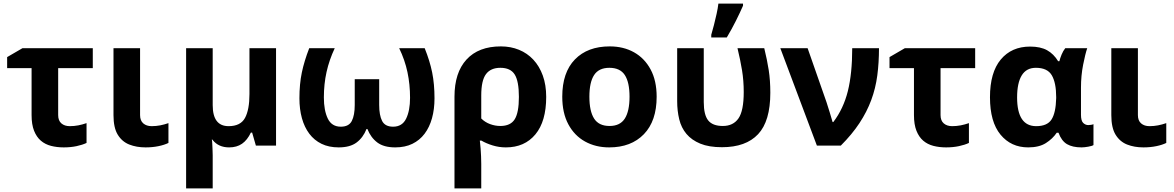

<svg xmlns="http://www.w3.org/2000/svg" viewBox="-20 -816 6577 1076"><path d="M20 -434V-496L106 -546H500V-434H306V-171Q306 -140 324 -124.5Q342 -109 371 -109Q396 -109 419 -113.5Q442 -118 465 -126V-15Q442 -4 409 3Q376 10 337 10Q299 10 266 1.5Q233 -7 209 -27.5Q185 -48 171 -83Q157 -118 157 -171V-434Z M765 -546V-171Q765 -140 783 -124.5Q801 -109 830 -109Q855 -109 878 -113.5Q901 -118 924 -126V-15Q902 -4 868.5 3Q835 10 796 10Q745 10 704.5 -6Q664 -22 640 -61Q616 -100 616 -171V-546Z M1172 -546V-227Q1172 -109 1261 -109Q1328 -109 1353 -155Q1378 -201 1378 -289V-546H1527V0H1414L1393 -73H1386Q1366 -31 1336.5 -10.5Q1307 10 1264 10Q1205 10 1172 -31Q1171 -32 1171 -32.5Q1171 -33 1170 -34H1167Q1169 -27 1169.5 -12.5Q1170 2 1171 19.5Q1172 37 1172 54Q1172 71 1172 84V240H1023V-546Z M1713 -546H1856Q1825 -480 1810 -412.5Q1795 -345 1795 -270Q1795 -197 1817 -151.5Q1839 -106 1890 -106Q1935 -106 1951.5 -138Q1968 -170 1968 -228V-372H2105V-228Q2105 -170 2121.5 -138Q2138 -106 2183 -106Q2234 -106 2256 -151Q2278 -196 2278 -268Q2278 -343 2263.5 -411.5Q2249 -480 2217 -546H2360Q2389 -474 2402 -409.5Q2415 -345 2415 -265Q2415 -204 2401 -153.5Q2387 -103 2359.5 -66.5Q2332 -30 2291 -10Q2250 10 2195 10Q2131 10 2094.5 -17.5Q2058 -45 2039 -93H2034Q2015 -45 1978.5 -17.5Q1942 10 1878 10Q1823 10 1782 -10Q1741 -30 1713.5 -66.5Q1686 -103 1672 -153.5Q1658 -204 1658 -265Q1658 -345 1671.5 -409.5Q1685 -474 1713 -546Z M2527 240V-274Q2527 -409 2594.5 -482.5Q2662 -556 2787 -556Q2842 -556 2888.5 -537Q2935 -518 2969 -481.5Q3003 -445 3022 -392.5Q3041 -340 3041 -273Q3041 -136 2980.5 -63Q2920 10 2815 10Q2777 10 2741 -1Q2705 -12 2678 -28H2669Q2669 -27 2670.5 -14.5Q2672 -2 2673.5 17.5Q2675 37 2676 59.5Q2677 82 2677 103V240ZM2677 -281V-152Q2698 -131 2726.5 -120.5Q2755 -110 2784 -110Q2841 -110 2864.5 -147.5Q2888 -185 2888 -273Q2888 -361 2864.5 -398.5Q2841 -436 2784 -436Q2730 -436 2703.5 -400.5Q2677 -365 2677 -281Z M3660 -274Q3660 -138 3588.5 -64Q3517 10 3394 10Q3318 10 3258.5 -23Q3199 -56 3165 -119.5Q3131 -183 3131 -274Q3131 -410 3202 -483Q3273 -556 3397 -556Q3474 -556 3533 -523Q3592 -490 3626 -427Q3660 -364 3660 -274ZM3283 -274Q3283 -193 3309.5 -151.5Q3336 -110 3396 -110Q3455 -110 3481.5 -151.5Q3508 -193 3508 -274Q3508 -355 3481.5 -395.5Q3455 -436 3395 -436Q3336 -436 3309.5 -395.5Q3283 -355 3283 -274Z M3775 -546H3924V-244Q3924 -172 3949 -141Q3974 -110 4031 -110Q4089 -110 4118.5 -152.5Q4148 -195 4148 -300Q4148 -364 4138.5 -422Q4129 -480 4113 -546H4263Q4279 -481 4288 -423.5Q4297 -366 4297 -296Q4297 -137 4228.5 -64Q4160 9 4026 9Q3953 9 3904.5 -11Q3856 -31 3827 -65.5Q3798 -100 3786.5 -147.5Q3775 -195 3775 -249ZM3966 -606V-621Q3973 -644 3981 -675.5Q3989 -707 3996 -738.5Q4003 -770 4006 -796H4144V-784Q4127 -745 4104 -699Q4081 -653 4053 -606Z M4353 -546H4506L4612 -243Q4620 -220 4630 -186Q4640 -152 4646 -132H4650Q4707 -207 4731.5 -305.5Q4756 -404 4756 -546H4906Q4906 -465 4896.5 -393Q4887 -321 4862.5 -255Q4838 -189 4796.5 -126Q4755 -63 4692 0H4558Z M4965 -434V-496L5051 -546H5445V-434H5251V-171Q5251 -140 5269 -124.5Q5287 -109 5316 -109Q5341 -109 5364 -113.5Q5387 -118 5410 -126V-15Q5387 -4 5354 3Q5321 10 5282 10Q5244 10 5211 1.5Q5178 -7 5154 -27.5Q5130 -48 5116 -83Q5102 -118 5102 -171V-434Z M5742 10Q5646 10 5587 -61.5Q5528 -133 5528 -271Q5528 -410 5588.5 -482.5Q5649 -555 5753 -555Q5811 -555 5848 -534.5Q5885 -514 5910 -473H5917Q5921 -490 5929.5 -510.5Q5938 -531 5950 -546H6073Q6062 -514 6050 -453Q6038 -392 6038 -325V-173Q6038 -139 6050.5 -127Q6063 -115 6079 -115Q6086 -115 6095 -116.5Q6104 -118 6108 -120V-3Q6101 2 6079 6Q6057 10 6041 10Q5991 10 5960 -8Q5929 -26 5912 -72H5902Q5879 -38 5841 -14Q5803 10 5742 10ZM5787 -109Q5849 -109 5873 -146.5Q5897 -184 5899 -266V-272Q5899 -352 5874.5 -394Q5850 -436 5785 -436Q5732 -436 5706 -393.5Q5680 -351 5680 -270Q5680 -109 5787 -109Z M6357 -546V-171Q6357 -140 6375 -124.5Q6393 -109 6422 -109Q6447 -109 6470 -113.5Q6493 -118 6516 -126V-15Q6494 -4 6460.5 3Q6427 10 6388 10Q6337 10 6296.5 -6Q6256 -22 6232 -61Q6208 -100 6208 -171V-546Z"/></svg>

Font: BC Sans
Style: Bold
Weight: 700
Designer: Monotype Design Team
Province of B.C.
Foundry: Monotype Imaging Inc.
Version: Version 2.000;GOOG;noto-source:20170915:90ef993387c0